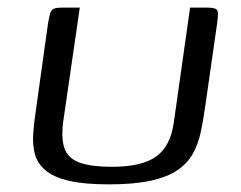

<svg xmlns="http://www.w3.org/2000/svg" viewBox="-20 -480 632 503"><path d="M517 -197Q512 -162 505.5 -132Q499 -102 485 -77Q471 -52 444.5 -34Q418 -16 374.5 -6.5Q331 3 265 3Q200 3 160 -6.5Q120 -16 99 -34Q78 -52 71.5 -76Q65 -100 67 -129.5Q69 -159 74 -191L106 -420Q109 -436 111.5 -445Q114 -454 121 -457Q128 -460 142 -460H189L145 -157Q140 -112 150.5 -87.5Q161 -63 191.5 -53Q222 -43 273 -43Q351 -43 388.5 -69.5Q426 -96 435 -157L478 -460H523Q538 -460 544.5 -457Q551 -454 551 -445Q551 -436 549 -420Z"/></svg>

Font: Genos
Style: Italic
Weight: 400
Italic angle: -8°
Version: Version 1.010